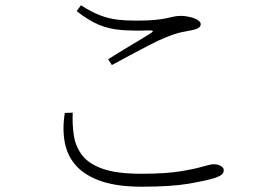

<svg xmlns="http://www.w3.org/2000/svg" viewBox="-20 -713 1040 726"><path d="M270 -671 286 -693Q325 -668 357.5 -655.5Q390 -643 422.5 -639Q455 -635 494 -635Q536 -635 563.5 -637.5Q591 -640 608.5 -644Q626 -648 638.5 -650.5Q651 -653 664 -653Q676 -653 689.5 -650.5Q703 -648 714 -644Q725 -640 732 -634Q739 -628 739 -622Q739 -606 711 -600Q692 -596 668 -591.5Q644 -587 603 -570Q580 -561 544.5 -542.5Q509 -524 471.5 -504Q434 -484 403 -467L389 -489Q430 -515 475.5 -542Q521 -569 551 -588Q567 -598 546 -598Q485 -596 439 -599.5Q393 -603 353.5 -619.5Q314 -636 270 -671ZM255 -287 225 -286Q215 -223 225.5 -171.5Q236 -120 270.5 -83.5Q305 -47 365.5 -27Q426 -7 516 -7Q628 -7 694 -18.5Q760 -30 792 -40Q810 -46 818 -52.5Q826 -59 826 -69Q826 -76 821 -81Q816 -86 807.5 -89Q799 -92 789 -92Q776 -92 746 -83Q716 -74 660.5 -65Q605 -56 514 -56Q422 -56 369 -74.5Q316 -93 291 -125.5Q266 -158 259.5 -199.5Q253 -241 255 -287Z"/></svg>

Font: Noto Serif SC
Style: Regular
Weight: 200
Designer: Ryoko NISHIZUKA 西塚涼子 (kana & ideographs); Frank Grießhammer (Latin, Greek & Cyrillic); Wenlong ZHANG 张文龙 (bopomofo); San
Foundry: Adobe
Version: Version 2.001;hotconv 1.1.0;makeotfexe 2.6.0